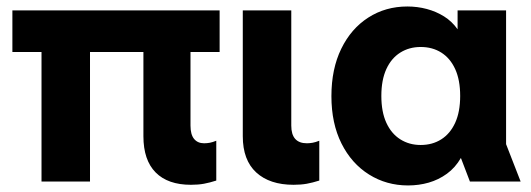

<svg xmlns="http://www.w3.org/2000/svg" viewBox="-20 -554 1620 586"><path d="M562.8 10Q492.3 10 455 -27.7Q417.7 -65.4 417.7 -138.3V-449H561.4V-170.8Q561.4 -143.5 572.3 -130.1Q583.3 -116.7 602.9 -116.7Q611.5 -116.7 620.4 -118.3Q629.3 -120 640.1 -124.5V-2.9Q619.9 3.6 602.4 6.8Q585 10 562.8 10ZM106.7 0V-449H254.7V0ZM17.8 -395.3V-522.2H650.3V-395.3Z M876 10Q803.1 10 762 -27.7Q721 -65.4 721 -138.3V-522.2H869V-170.8Q869 -143.5 881 -130.1Q893 -116.7 916.5 -116.7Q924.7 -116.7 934.1 -118.3Q943.4 -120 954.5 -124.5V-2.9Q934 3.6 916.3 6.8Q898.5 10 876 10Z M1225.4 12Q1159.6 12 1106.3 -21.4Q1052.9 -54.8 1022.2 -116.1Q991.5 -177.4 991.5 -260.5Q991.5 -343.6 1021.5 -405.1Q1051.5 -466.7 1104.1 -500.4Q1156.7 -534.2 1223.3 -534.2Q1254 -534.2 1282.5 -526.6Q1311.1 -519 1335.3 -503.9Q1359.5 -488.8 1376.6 -464.6V-522.2H1524.6V-114L1569 0H1414.2L1386.7 -71.9Q1369.5 -42.2 1344 -23.7Q1318.6 -5.3 1288.4 3.4Q1258.3 12 1225.4 12ZM1263.9 -111.5Q1299.8 -111.5 1326.9 -128.8Q1354.1 -146.1 1369.3 -179.4Q1384.5 -212.6 1384.5 -261.2Q1384.5 -309.8 1369.3 -343.1Q1354.1 -376.3 1326.9 -393.5Q1299.8 -410.6 1263.9 -410.6Q1229 -410.6 1201.7 -393.5Q1174.3 -376.3 1159.1 -343.1Q1143.9 -309.8 1143.9 -261.2Q1143.9 -212.6 1159.1 -179.4Q1174.3 -146.1 1201.7 -128.8Q1229 -111.5 1263.9 -111.5Z"/></svg>

Font: TikTok Sans Light
Style: Regular
Weight: 300
Version: Version 4.000